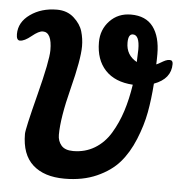

<svg xmlns="http://www.w3.org/2000/svg" viewBox="-53 -808 815 862"><g transform="rotate(5 354.0 -377.0)"><path d="M636 -590Q636 -559 635 -544Q643 -547 654.5 -554Q666 -561 675 -565Q684 -569 694 -569Q708 -569 708 -552Q708 -485 632 -457Q627 -386 616 -326.5Q605 -267 579 -203.5Q553 -140 515 -96.5Q477 -53 414 -25Q351 3 269 3Q177 3 126 -43Q75 -89 75 -182Q75 -204 115.5 -361.5Q156 -519 156 -566Q156 -647 115 -647Q97 -647 66.5 -622Q36 -597 16 -597Q0 -597 0 -625Q0 -679 50 -714.5Q100 -750 170 -750Q216 -750 246.5 -722.5Q277 -695 286.5 -662.5Q296 -630 296 -596Q296 -537 261.5 -402Q227 -267 227 -191Q227 -163 243.5 -143.5Q260 -124 297 -124Q351 -124 394 -150Q437 -176 465 -222.5Q493 -269 510.5 -323.5Q528 -378 538 -444Q457 -449 413.5 -495.5Q370 -542 370 -621Q370 -678 407.5 -717.5Q445 -757 503 -757Q570 -757 603 -713Q636 -669 636 -590ZM549 -604Q549 -669 519 -669Q498 -669 498 -630Q498 -574 547 -547Q549 -585 549 -604Z"/></g></svg>

Font: LeckerliOne
Style: Regular
Weight: 400
Designer: Gesine Todt
Foundry: Gesine Todt
Version: Version 1.000